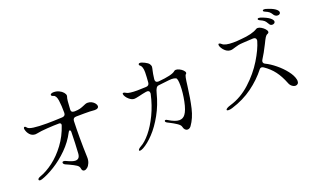

<svg xmlns="http://www.w3.org/2000/svg" viewBox="-91 -1377 3182 1932"><g transform="rotate(-20 1500.0 -411.0)"><path d="M425 -67Q411 -72 387 -84Q367 -94 367 -108Q367 -120 382 -120Q393 -120 407 -113Q467 -84 497 -84Q543 -84 547 -142Q554 -247 556 -369Q556 -379 553 -384.5Q550 -390 545 -390Q536 -390 529 -374Q484 -287 411 -214.5Q338 -142 258.5 -93Q179 -44 115 -23Q105 -20 98 -20Q90 -20 85.5 -23Q81 -26 81 -31Q81 -45 108 -55Q180 -80 254 -136Q328 -192 390.5 -276.5Q453 -361 487 -464Q489 -472 489 -474Q489 -482 483.5 -487Q478 -492 469 -492Q416 -492 341.5 -487Q267 -482 232 -474Q220 -471 210 -471Q174 -471 151 -496Q128 -521 121 -555Q120 -558 120 -563Q120 -570 123 -574.5Q126 -579 131 -579Q140 -579 152 -563Q172 -534 355 -534Q418 -534 521 -539Q537 -540 546 -549Q555 -558 555 -575Q555 -654 547 -709Q539 -764 511 -772Q489 -778 489 -790Q489 -797 498.5 -802Q508 -807 524 -807Q555 -807 581.5 -794.5Q608 -782 623.5 -763.5Q639 -745 639 -729Q639 -721 637 -718Q627 -698 622 -586Q619 -553 659 -553Q696 -554 717.5 -560Q739 -566 764 -577L783 -585Q794 -590 810 -590Q832 -590 852 -579.5Q872 -569 884 -553Q896 -537 896 -523Q896 -511 885.5 -503.5Q875 -496 853 -496Q842 -496 836 -497Q815 -500 739 -500L654 -499Q620 -499 618 -465Q615 -377 615 -290Q615 -180 619 -76Q620 -43 609 -16.5Q598 10 581 24.5Q564 39 548 39Q524 39 520 7Q517 -15 493.5 -30.5Q470 -46 425 -67Z M1143 44Q1132 44 1132 37Q1132 31 1140.5 22.5Q1149 14 1165 5Q1212 -20 1265.5 -84.5Q1319 -149 1365.5 -245.5Q1412 -342 1437 -456Q1438 -459 1438 -465Q1438 -481 1428 -488Q1418 -495 1400 -492Q1359 -485 1320 -475Q1280 -466 1268 -466Q1254 -466 1241.5 -471Q1229 -476 1213 -489Q1196 -503 1184.5 -521Q1173 -539 1173 -551Q1173 -561 1183 -561Q1194 -561 1210 -550Q1235 -535 1323 -535Q1367 -535 1417 -538Q1450 -539 1453 -572Q1454 -580 1457 -628Q1459 -660 1459 -679Q1459 -743 1434 -760Q1425 -766 1425 -774Q1425 -780 1429.5 -783.5Q1434 -787 1442 -787Q1457 -787 1489.5 -771Q1522 -755 1533 -738Q1543 -722 1543 -710Q1543 -703 1540 -690.5Q1537 -678 1535 -668Q1529 -646 1521 -583Q1519 -565 1528 -555.5Q1537 -546 1555 -547Q1705 -560 1738 -591Q1745 -598 1758 -598Q1774 -598 1795 -587.5Q1816 -577 1830.5 -562Q1845 -547 1845 -535Q1845 -526 1837 -521Q1830 -516 1824.5 -489.5Q1819 -463 1812 -404Q1796 -274 1773.5 -177.5Q1751 -81 1702 -13Q1686 8 1664 8Q1650 8 1638.5 -3.5Q1627 -15 1622 -38Q1618 -57 1585 -78.5Q1552 -100 1525 -113.5Q1498 -127 1491 -131Q1477 -139 1477 -149Q1477 -153 1480 -156Q1483 -159 1488 -159Q1496 -159 1506 -152Q1576 -109 1619 -109Q1658 -109 1682 -141Q1711 -179 1729 -268.5Q1747 -358 1747 -435Q1747 -507 1731 -516Q1713 -525 1685 -525Q1666 -525 1602 -517Q1590 -516 1575 -514Q1560 -512 1541 -510Q1526 -509 1515 -492.5Q1504 -476 1496 -443Q1466 -325 1411.5 -227Q1357 -129 1295 -63.5Q1233 2 1178 32Q1154 44 1143 44Z M2864 -792Q2855 -807 2842 -818Q2829 -829 2798 -842Q2784 -848 2784 -856Q2784 -866 2801 -866Q2810 -866 2816 -864Q2881 -845 2910 -824Q2939 -803 2939 -785Q2939 -774 2930.5 -767.5Q2922 -761 2909 -761Q2892 -761 2881 -771Q2872 -778 2864 -792ZM2788 -723Q2779 -740 2766 -752Q2753 -764 2719 -779Q2706 -785 2706 -794Q2706 -798 2709.5 -800.5Q2713 -803 2720 -803Q2728 -803 2738 -800Q2801 -778 2829 -756Q2857 -734 2857 -716Q2857 -705 2848 -698.5Q2839 -692 2827 -692Q2811 -692 2801 -703Q2796 -708 2788 -723ZM2121 -35Q2100 -35 2100 -44Q2100 -51 2113.5 -59.5Q2127 -68 2155 -76Q2273 -111 2372.5 -202Q2472 -293 2537.5 -400Q2603 -507 2627 -591Q2628 -595 2628 -601Q2628 -614 2619 -621.5Q2610 -629 2594 -628L2486 -622Q2453 -620 2436 -616.5Q2419 -613 2397 -606L2370 -598Q2358 -594 2344 -594Q2305 -594 2273 -632Q2247 -665 2247 -686Q2247 -697 2256 -697Q2266 -697 2280 -684Q2307 -658 2394 -658Q2434 -658 2481 -663Q2602 -672 2657 -707Q2665 -712 2674 -712Q2691 -712 2712 -699.5Q2733 -687 2748 -670Q2763 -653 2763 -640Q2763 -627 2747 -621Q2733 -616 2721 -597Q2709 -578 2688 -534Q2645 -448 2611 -396Q2604 -385 2604 -375Q2604 -357 2624 -348Q2672 -325 2726 -281Q2780 -237 2820 -185.5Q2860 -134 2869 -90Q2871 -78 2871 -74Q2871 -55 2861 -45Q2851 -35 2836 -35Q2818 -35 2799.5 -49Q2781 -63 2772 -88Q2741 -167 2700 -221.5Q2659 -276 2597 -318Q2584 -326 2575 -326Q2562 -326 2554 -315Q2484 -225 2385.5 -153Q2287 -81 2160 -42Q2139 -35 2121 -35Z"/></g></svg>

Font: Hina Mincho
Style: Regular
Weight: 400
Designer: satsuyako
Foundry: satsuyako
Version: Version 1.100